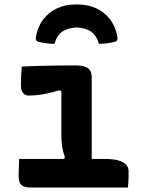

<svg xmlns="http://www.w3.org/2000/svg" viewBox="-20 -834 640 854"><path d="M264 -101 268 -139Q260 -158 256.5 -181Q253 -204 253 -233Q253 -253 253 -272.5Q253 -292 253 -312Q253 -332 253 -351.5Q253 -371 253 -391Q253 -411 253 -430L241 -432Q213 -423 188.5 -418Q164 -413 144 -411Q124 -409 106 -409Q97 -409 89.5 -414Q82 -419 77.5 -429.5Q73 -440 73 -456Q73 -477 74 -498Q75 -519 77 -538Q114 -540 155.5 -541Q197 -542 238 -542.5Q279 -543 315 -543Q340 -543 356 -538Q372 -533 380 -521.5Q388 -510 388 -488Q388 -447 388 -406.5Q388 -366 388 -325.5Q388 -285 388 -245.5Q388 -206 388 -167.5Q388 -129 388 -92ZM65 -127H446Q485 -127 508 -120Q531 -113 541.5 -101Q552 -89 552 -72Q552 -60 552 -48Q552 -36 551 -24Q550 -12 549 0H117Q96 0 84 -5.5Q72 -11 67.5 -22.5Q63 -34 63 -53Q63 -67 63.5 -79Q64 -91 64.5 -102.5Q65 -114 65 -127ZM321 -712Q283 -710 258.5 -694.5Q234 -679 222 -639Q203 -639 185.5 -641.5Q168 -644 151 -648Q142 -651 140 -658Q138 -665 141 -677Q150 -720 174.5 -750.5Q199 -781 235 -797.5Q271 -814 316 -814H327Q371 -814 407 -797.5Q443 -781 467.5 -750.5Q492 -720 501 -677Q504 -665 502 -658Q500 -651 491 -648Q474 -644 456.5 -641.5Q439 -639 420 -639Q408 -679 383.5 -694.5Q359 -710 321 -712Z"/></svg>

Font: Rec Mono Semicasual
Style: Bold
Weight: 700
Version: Version 1.085; ttfautohint (v1.8.4.7-5d5b)